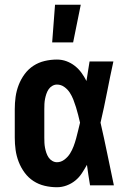

<svg xmlns="http://www.w3.org/2000/svg" viewBox="-20 -778 540 806"><path d="M219 8Q193 8 167.5 2Q142 -4 120.5 -18Q99 -32 83.5 -53Q68 -74 58.5 -98.5Q49 -123 45.5 -148.5Q42 -174 42 -200V-320Q42 -346 45.5 -371.5Q49 -397 58.5 -421.5Q68 -446 83.5 -467Q99 -488 120.5 -502Q142 -516 167.5 -522Q193 -528 219 -528Q240 -528 259 -521Q278 -514 294 -501.5Q310 -489 322 -472.5Q334 -456 343 -438Q346 -459 349.5 -479.5Q353 -500 356 -520H456Q442 -456 429.5 -391.5Q417 -327 402 -263Q417 -198 430.5 -132Q444 -66 458 0H358Q354 -22 351 -43.5Q348 -65 345 -86Q335 -68 323.5 -50.5Q312 -33 296 -20Q280 -7 260 0.5Q240 8 219 8ZM219 -97Q236 -97 250.5 -108Q265 -119 274 -133.5Q283 -148 289 -164Q295 -180 299.5 -196.5Q304 -213 308 -230Q312 -247 316 -263Q312 -280 308 -296Q304 -312 299 -328Q294 -344 288 -359.5Q282 -375 273 -389Q264 -403 250 -413Q236 -423 219 -423Q209 -423 199.5 -417.5Q190 -412 184 -403Q178 -394 174.5 -383.5Q171 -373 169 -362.5Q167 -352 166.5 -341.5Q166 -331 166 -320V-200Q166 -189 166.5 -178.5Q167 -168 169 -157.5Q171 -147 174.5 -136.5Q178 -126 184 -117Q190 -108 199.5 -102.5Q209 -97 219 -97ZM199 -600 211 -758H319L287 -600Z"/></svg>

Font: Iosevka Extrabold
Style: Regular
Weight: 800
Monospace: yes
Designer: Belleve Invis
Foundry: Belleve Invis
Version: Version 32.5.0; ttfautohint (v1.8.4)